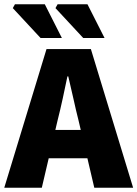

<svg xmlns="http://www.w3.org/2000/svg" viewBox="-30 -880 644 900"><path d="M-10 0 188 -650H396L594 0H412L338 -316Q326 -363 314 -418Q302 -473 290 -522H286Q276 -473 264 -418Q252 -363 240 -316L166 0ZM132 -138V-271H450V-138ZM160 -702 30 -842 40 -860H180L260 -702ZM360 -702 230 -842 240 -860H380L460 -702Z"/></svg>

Font: Mada Black
Style: Regular
Weight: 900
Designer: Khaled Hosny
Version: Version 1.5